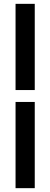

<svg xmlns="http://www.w3.org/2000/svg" viewBox="-20 -860 263 1000"><path d="M61 -840H161V-391H61ZM61 -329H161V120H61Z"/></svg>

Font: Coupeur_Texte
Style: Regular
Weight: 400
Designer: Léa Rolland
Version: Version 1.000;PS 001.000;hotconv 1.0.88;makeotf.lib2.5.64775